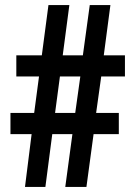

<svg xmlns="http://www.w3.org/2000/svg" viewBox="-20 -733 526 753"><path d="M377 -433H470V-516H387L413 -713H332L305 -516H226L252 -713H170L144 -516H44V-433H133L114 -290H21V-207H104L78 0H158L185 -207H264L236 0H319L347 -207H446V-290H357ZM196 -290 215 -433H295L275 -290Z"/></svg>

Font: Noto Sans Gujarati ExtraCondensed SemiBold
Style: Regular
Weight: 600
Width: 2
Designer: Jelle Bosma - Monotype Design Team, Universal Thirst
Foundry: Monotype Imaging Inc.
Version: Version 2.106